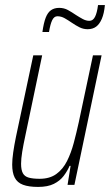

<svg xmlns="http://www.w3.org/2000/svg" viewBox="-20 -728 433 756"><path d="M130 8Q93 8 70.5 -0.5Q48 -9 38 -28.5Q28 -48 28 -80Q28 -100 32 -128Q36 -156 43 -190L111 -510H146L80 -195Q72 -158 67.5 -130.5Q63 -103 63 -83Q63 -59 70 -46Q77 -33 93.5 -28.5Q110 -24 136 -24Q176 -24 202 -43Q228 -62 244 -94Q260 -126 270.5 -165.5Q281 -205 290 -246L346 -510H380L273 0H246L258 -75H254Q245 -54 230.5 -35Q216 -16 192 -4Q168 8 130 8ZM147 -602Q152 -638 160 -658.5Q168 -679 181 -688Q194 -697 213 -697Q232 -697 247.5 -688.5Q263 -680 279 -669Q293 -660 306 -653Q319 -646 332 -646Q346 -646 354 -661.5Q362 -677 366 -708H393Q390 -675 381 -654Q372 -633 358.5 -623Q345 -613 325 -613Q308 -613 293 -620.5Q278 -628 262 -639Q249 -648 235 -656Q221 -664 206 -664Q193 -664 185.5 -648.5Q178 -633 173 -602Z"/></svg>

Font: Saira Condensed Thin
Style: Italic
Weight: 250
Width: 3
Italic angle: -12°
Designer: Hector Gatti with collaboration of the Omnibus-Type team
Foundry: Omnibus-Type
Version: Version 1.101